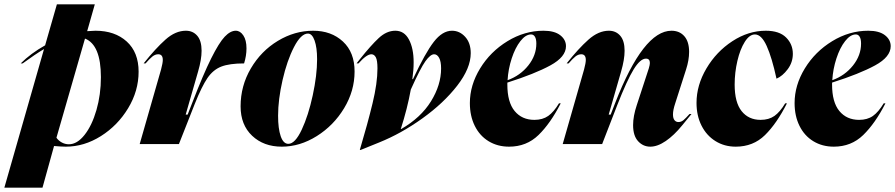

<svg xmlns="http://www.w3.org/2000/svg" viewBox="-90 -661 4107 881"><path d="M345 -641 310 -518Q336 -520 348 -520Q437 -520 491.5 -470.5Q546 -421 546 -332Q546 -244 498 -164.5Q450 -85 373 -36.5Q296 12 212 12Q193 12 158 9L105 200H-70L112 -436Q73 -413 14 -370H5Q51 -416 117 -453L171 -641ZM226 1Q264 1 298 -42Q332 -85 352.5 -156Q373 -227 373 -307Q373 -455 300 -484L169 -29Q179 -15 194 -7Q209 1 226 1Z M657 -386Q657 -412 636 -412Q622 -412 609 -401.5Q596 -391 578 -370H569Q624 -439 669.5 -479.5Q715 -520 763 -520Q795 -520 815 -497Q835 -474 835 -428Q835 -388 819 -333L762 -135H771L792 -189Q843 -321 879 -393Q915 -465 941 -492.5Q967 -520 992 -520Q1012 -520 1026.5 -498.5Q1041 -477 1041 -439Q1041 -405 1030 -370Q963 -370 925.5 -355.5Q888 -341 862 -303Q836 -265 804 -185L731 0H551L649 -342Q657 -372 657 -386Z M1203 12Q1120 12 1067 -38Q1014 -88 1014 -173Q1014 -267 1061 -347Q1108 -427 1185 -473.5Q1262 -520 1347 -520Q1430 -520 1483.5 -470.5Q1537 -421 1537 -333Q1537 -244 1489 -164.5Q1441 -85 1363.5 -36.5Q1286 12 1203 12ZM1233 -1Q1264 -1 1294.5 -66Q1325 -131 1345 -223.5Q1365 -316 1365 -389Q1365 -443 1353.5 -475Q1342 -507 1323 -507Q1291 -507 1259 -445Q1227 -383 1206.5 -293.5Q1186 -204 1186 -130Q1186 -71 1198 -36Q1210 -1 1233 -1Z M1561 -389Q1612 -453 1648 -486.5Q1684 -520 1724 -520Q1765 -520 1786.5 -479.5Q1808 -439 1808 -375Q1808 -339 1802 -298H1805Q1861 -418 1900.5 -469Q1940 -520 1984 -520Q2019 -520 2044.5 -492Q2070 -464 2070 -417Q2070 -348 2008 -268Q1946 -188 1848.5 -118Q1751 -48 1649 -7L1565 27H1561Q1597 -94 1619.5 -187Q1642 -280 1642 -347Q1642 -384 1634.5 -398Q1627 -412 1614 -412Q1592 -412 1555 -370H1546ZM1751 -69Q1841 -121 1887.5 -196Q1934 -271 1934 -347Q1934 -379 1925 -395.5Q1916 -412 1902 -412Q1885 -412 1862 -380Q1839 -348 1795 -250Q1779 -162 1749 -69Z M2404 -520Q2454 -520 2480.5 -499.5Q2507 -479 2507 -449Q2507 -400 2435.5 -361Q2364 -322 2238 -282V-273Q2238 -192 2271.5 -151.5Q2305 -111 2362 -111Q2400 -111 2425.5 -129Q2451 -147 2475 -187H2483Q2436 -95 2381 -41.5Q2326 12 2246 12Q2193 12 2152 -13Q2111 -38 2088.5 -83.5Q2066 -129 2066 -188Q2066 -270 2113 -347Q2160 -424 2238.5 -472Q2317 -520 2404 -520ZM2371 -461Q2371 -482 2364.5 -492.5Q2358 -503 2347 -503Q2322 -503 2298 -472.5Q2274 -442 2258 -393Q2242 -344 2239 -293Q2297 -314 2334 -360.5Q2371 -407 2371 -461Z M2598 -386Q2598 -412 2577 -412Q2563 -412 2550 -401.5Q2537 -391 2519 -370H2510Q2564 -438 2610 -479Q2656 -520 2704 -520Q2736 -520 2756 -497Q2776 -474 2776 -428Q2776 -388 2760 -333L2703 -135H2712L2733 -189Q2862 -520 2991 -520Q3028 -520 3050 -495Q3072 -470 3072 -423Q3072 -385 3058 -342L3008 -186Q2998 -156 2998 -136Q2998 -118 3005 -109.5Q3012 -101 3023 -101Q3036 -101 3046.5 -110Q3057 -119 3074 -138H3083Q3077 -131 3040 -85.5Q3003 -40 2965 -14Q2927 12 2894 12Q2861 12 2838 -13Q2815 -38 2815 -87Q2815 -128 2832 -179L2887 -347Q2892 -364 2892 -372Q2892 -392 2874 -392Q2848 -392 2817.5 -342.5Q2787 -293 2742 -178L2673 0H2492L2590 -342Q2598 -372 2598 -386Z M3424 -520Q3486 -520 3517 -489Q3548 -458 3548 -414Q3548 -375 3524.5 -343.5Q3501 -312 3473 -300Q3452 -397 3428 -450Q3404 -503 3374 -503Q3349 -503 3327.5 -469Q3306 -435 3293.5 -381.5Q3281 -328 3281 -273Q3281 -191 3313 -151Q3345 -111 3400 -111Q3438 -111 3463.5 -129Q3489 -147 3513 -187H3521Q3474 -94 3420 -41Q3366 12 3286 12Q3234 12 3193 -13.5Q3152 -39 3129 -84.5Q3106 -130 3106 -189Q3106 -270 3151.5 -347Q3197 -424 3270.5 -472Q3344 -520 3424 -520Z M3894 -520Q3944 -520 3970.5 -499.5Q3997 -479 3997 -449Q3997 -400 3925.5 -361Q3854 -322 3728 -282V-273Q3728 -192 3761.5 -151.5Q3795 -111 3852 -111Q3890 -111 3915.5 -129Q3941 -147 3965 -187H3973Q3926 -95 3871 -41.5Q3816 12 3736 12Q3683 12 3642 -13Q3601 -38 3578.5 -83.5Q3556 -129 3556 -188Q3556 -270 3603 -347Q3650 -424 3728.5 -472Q3807 -520 3894 -520ZM3861 -461Q3861 -482 3854.5 -492.5Q3848 -503 3837 -503Q3812 -503 3788 -472.5Q3764 -442 3748 -393Q3732 -344 3729 -293Q3787 -314 3824 -360.5Q3861 -407 3861 -461Z"/></svg>

Font: Nyght Serif Dark Italic
Style: Regular
Weight: 800
Italic angle: -16°
Designer: Maksym Kobuzan
Version: Version 0.400